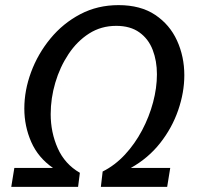

<svg xmlns="http://www.w3.org/2000/svg" viewBox="-20 -730 809 750"><path d="M24 0 36 -74H187Q129 -114 102 -175.5Q75 -237 75 -306Q75 -377 101.5 -448.5Q128 -520 177 -579.5Q226 -639 293.5 -674.5Q361 -710 443 -710Q529 -710 586 -672Q643 -634 671.5 -571.5Q700 -509 700 -436Q700 -369 676 -299.5Q652 -230 605.5 -171Q559 -112 491 -74H645L633 0H374L381 -60Q429 -84 468 -126Q507 -168 535 -221Q563 -274 578 -330.5Q593 -387 593 -440Q593 -492 576.5 -535Q560 -578 524.5 -603.5Q489 -629 434 -629Q375 -629 328 -599Q281 -569 247.5 -518.5Q214 -468 196 -407Q178 -346 178 -284Q178 -213 205.5 -151Q233 -89 292 -55L285 0Z"/></svg>

Font: Bitter Medium
Style: Italic
Weight: 500
Italic angle: -9°
Designer: Sol Matas, and Bitter project Authors
Foundry: Sol Matas
Version: Version 2.001